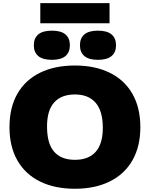

<svg xmlns="http://www.w3.org/2000/svg" viewBox="-20 -1154 924 1184"><path d="M38.5 -370Q38.5 -490.5 87.2 -575.8Q136 -661 226.8 -705.5Q317.5 -750 442 -750Q566 -750 657 -705.2Q748 -660.5 796.8 -575Q845.5 -489.5 845.5 -370Q845.5 -250.5 796.5 -165Q747.5 -79.5 656.5 -34.8Q565.5 10 442 10Q318 10 227.2 -34.5Q136.5 -79 87.5 -164.2Q38.5 -249.5 38.5 -370ZM614 -366Q614 -469 569.8 -520.2Q525.5 -571.5 442 -571.5Q358.5 -571.5 314.2 -522.5Q270 -473.5 270 -374Q270 -269 313.5 -218.8Q357 -168.5 442 -168.5Q526.5 -168.5 570.2 -218Q614 -267.5 614 -366ZM188.5 -875Q188.5 -918.5 216.2 -941.8Q244 -965 300 -965Q356 -965 383.5 -941.8Q411 -918.5 411 -875Q411 -831.5 383.5 -808.2Q356 -785 300 -785Q244 -785 216.2 -808.2Q188.5 -831.5 188.5 -875ZM473 -875Q473 -918.5 500.5 -941.8Q528 -965 584 -965Q640 -965 667.8 -941.8Q695.5 -918.5 695.5 -875Q695.5 -831.5 667.8 -808.2Q640 -785 584 -785Q528 -785 500.5 -808.2Q473 -831.5 473 -875ZM228.5 -1010.5V-1134.5H655.5V-1010.5Z"/></svg>

Font: Encode Sans Semi Expanded Black
Style: Regular
Weight: 900
Width: 6
Designer: Multiple Designers
Foundry: Impallari Type
Version: Version 2.000